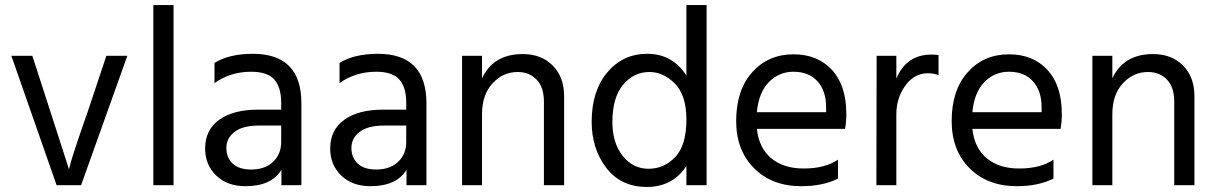

<svg xmlns="http://www.w3.org/2000/svg" viewBox="-20 -730 4814 760"><path d="M301 3H204L25 -509H108L178 -293L253 -60Q262 -103 329 -293L401 -509H484Z M667 3H587V-710H667Z M974 -59Q1029 -59 1061 -89.5Q1093 -120 1093 -168V-233H1005Q941 -233 908.5 -208Q876 -183 876 -144.5Q876 -106 901 -82.5Q926 -59 974 -59ZM1094 -58Q1055 7 951 7Q880 7 836 -35Q792 -77 792 -142Q792 -216 848 -256Q904 -296 1001 -296H1093V-323Q1093 -384 1066 -415Q1039 -446 974 -446Q892 -446 829 -401V-481Q887 -517 981 -517Q1173 -517 1173 -321V3H1094Z M1469 -59Q1524 -59 1556 -89.5Q1588 -120 1588 -168V-233H1500Q1436 -233 1403.5 -208Q1371 -183 1371 -144.5Q1371 -106 1396 -82.5Q1421 -59 1469 -59ZM1589 -58Q1550 7 1446 7Q1375 7 1331 -35Q1287 -77 1287 -142Q1287 -216 1343 -256Q1399 -296 1496 -296H1588V-323Q1588 -384 1561 -415Q1534 -446 1469 -446Q1387 -446 1324 -401V-481Q1382 -517 1476 -517Q1668 -517 1668 -321V3H1589Z M2213 3H2133V-328Q2133 -385 2104 -415Q2075 -445 2029 -445Q1971 -445 1929.5 -400Q1888 -355 1888 -277V3H1809V-509H1888V-420Q1933 -516 2049 -516Q2123 -516 2168 -470.5Q2213 -425 2213 -349Z M2404 -247Q2404 -165 2444.5 -113.5Q2485 -62 2547 -62Q2609 -62 2653 -108.5Q2697 -155 2697 -257Q2697 -353 2651.5 -399Q2606 -445 2551 -445Q2488 -445 2446 -394Q2404 -343 2404 -247ZM2777 3H2697V-73Q2643 10 2540 10Q2438 10 2380 -65.5Q2322 -141 2322 -248Q2322 -369 2383.5 -443Q2445 -517 2542 -517Q2642 -517 2697 -431V-710H2777Z M3297 -23Q3237 7 3152 7Q3036 7 2965 -64Q2894 -135 2894 -251Q2894 -373 2957.5 -444Q3021 -515 3121 -515Q3216 -515 3273 -453.5Q3330 -392 3330 -279Q3330 -246 3325 -220H2976Q2984 -144 3033 -103.5Q3082 -63 3161 -63Q3246 -63 3297 -98ZM3121 -446Q3063 -446 3023 -404.5Q2983 -363 2976 -286H3250V-306Q3250 -370 3216 -408Q3182 -446 3121 -446Z M3528 3H3449L3450 -509H3528V-419Q3568 -514 3667 -514Q3685 -514 3695 -512V-433Q3674 -440 3652 -440Q3599 -440 3563.5 -391Q3528 -342 3528 -277Z M4150 -23Q4090 7 4005 7Q3889 7 3818 -64Q3747 -135 3747 -251Q3747 -373 3810.5 -444Q3874 -515 3974 -515Q4069 -515 4126 -453.5Q4183 -392 4183 -279Q4183 -246 4178 -220H3829Q3837 -144 3886 -103.5Q3935 -63 4014 -63Q4099 -63 4150 -98ZM3974 -446Q3916 -446 3876 -404.5Q3836 -363 3829 -286H4103V-306Q4103 -370 4069 -408Q4035 -446 3974 -446Z M4708 3H4628V-328Q4628 -385 4599 -415Q4570 -445 4524 -445Q4466 -445 4424.5 -400Q4383 -355 4383 -277V3H4304V-509H4383V-420Q4428 -516 4544 -516Q4618 -516 4663 -470.5Q4708 -425 4708 -349Z"/></svg>

Font: Hind Siliguri Fixed
Style: Regular
Weight: 400
Designer: Jyotish Sonowal
Foundry: Indian Type Foundry
Version: Version 1.001;October 28, 2021;FontCreator 12.0.0.2565 64-bi